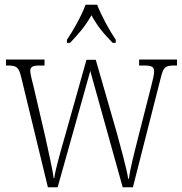

<svg xmlns="http://www.w3.org/2000/svg" viewBox="-20 -786 765 806"><path d="M261 -619V-606H274C312 -646 338 -676 364 -722C389 -676 414 -646 453 -606H466V-619C440 -657 405 -721 388 -766H339C323 -721 287 -657 261 -619ZM70 -458 181 0H222L359 -488L495 0H538L654 -456C666 -506 674 -511 713 -511H723V-536H564V-511H586C621 -511 627 -503 627 -485C627 -473 621 -448 614 -421L561 -213C541 -134 526 -75 521 -36H518C512 -78 484 -178 471 -226L382 -535H343L252 -212C238 -163 212 -74 208 -39H205C201 -75 180 -164 170 -212L121 -422C116 -441 107 -477 107 -487C107 -504 114 -511 148 -511H167V-536H5V-511H11C50 -511 59 -505 70 -458Z"/></svg>

Font: Noto Serif Georgian Condensed ExtraLight
Style: Regular
Weight: 200
Width: 3
Designer: Monotype Design Team, Akaki Razmadze
Foundry: Google LLC
Version: Version 2.003